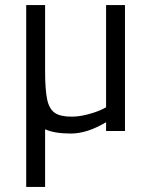

<svg xmlns="http://www.w3.org/2000/svg" viewBox="-20 -520 600 762"><path d="M84 -500H159V-240Q159 -164 167 -126Q175 -88 197 -72.5Q219 -57 264 -57Q294 -57 328 -66Q362 -75 383 -85L401 -94V-500H476V0H401V-35Q326 10 261 10Q196 10 159 -7V222H84Z"/></svg>

Font: Cairo
Style: Regular
Weight: 400
Designer: Mohamed Gaber, the designers of Titillium
Foundry: Kief Type Foundry
Version: Version 2.009; ttfautohint (v1.5.33-1714) -l 8 -r 50 -G 200 